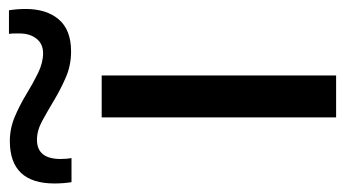

<svg xmlns="http://www.w3.org/2000/svg" viewBox="-264 -594 788 439"><g transform="rotate(-90 130.5 -374.0)"><path d="M82 0V-536H178V0ZM-66 -605Q-69 -624 -69 -644Q-69 -746 28 -746Q57 -746 84 -734.5Q111 -723 135.5 -708Q160 -693 183.5 -681.5Q207 -670 229 -670Q250 -670 262 -685Q274 -700 274 -724Q274 -730 274 -736Q274 -742 273 -748H327Q330 -729 330 -710Q330 -662 306 -634Q282 -606 233 -606Q201 -606 173.5 -618Q146 -630 121 -645Q96 -660 74 -672Q52 -684 31 -684Q-13 -684 -13 -630Q-13 -616 -11 -605Z"/></g></svg>

Font: Georama Extended
Style: Regular
Weight: 400
Width: 7
Designer: Jean-Baptiste Levee
Foundry: Production Type
Version: Version 1.000